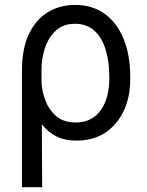

<svg xmlns="http://www.w3.org/2000/svg" viewBox="-20 -573 611 796"><path d="M71 203.1V-279.8Q71 -371.4 100 -432Q128.9 -492.5 178.8 -522.5Q228.7 -552.6 291.2 -552.6Q362.9 -552.6 414.1 -515.6Q465.2 -478.7 492.5 -411.6Q519.9 -344.5 519.9 -254.3V-244.3Q519.9 -170.5 492.9 -113.1Q465.9 -55.8 416.2 -22.9Q366.5 9.9 298.3 9.9Q248.9 9.9 213.8 -7.6Q178.6 -25.2 153.4 -57.9L154.8 203.1ZM152.3 -228.7Q154.1 -194.6 168.1 -156.6Q182.2 -118.6 212.5 -92Q242.9 -65.3 294 -65.3Q341.6 -65.3 372.5 -90Q403.4 -114.7 418.3 -155.4Q433.2 -196 433.2 -244.3V-254.3Q433.2 -316.8 418.1 -366.7Q403.1 -416.5 371.6 -445.5Q340.2 -474.4 291.2 -474.4Q241.5 -474.4 210.6 -445.3Q179.7 -416.2 165.7 -371.8Q151.6 -327.4 152 -281.2Z"/></svg>

Font: Inter Zeller
Style: Regular
Weight: 400
Designer: Rasmus Andersson; Joe Bland
Foundry: zeller
Version: Version 3.015;git-dec3a8cb1